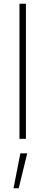

<svg xmlns="http://www.w3.org/2000/svg" viewBox="-20 -750 273 1037"><path d="M85 0V-730H120V0ZM53 267 90 78H127L81 267Z"/></svg>

Font: Cairo Play ExtraLight
Style: Regular
Weight: 250
Version: Version 3.119